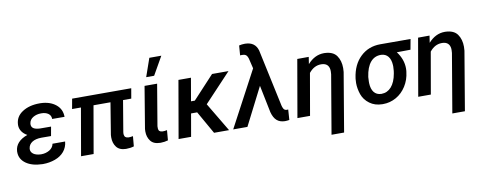

<svg xmlns="http://www.w3.org/2000/svg" viewBox="-76 -1155 4388 1741"><g transform="rotate(-10 2118.5 -284.0)"><path d="M22.9 -145C22.9 -142.6 22.9 -139.6 22.9 -137.2C22.9 -94.2 41.5 -59.6 78.6 -32.7C116.2 -5.9 166.5 8.3 230 9.8C231.9 9.8 233.9 9.8 235.8 9.8C274.4 9.8 311.5 3.4 346.7 -9.3C417 -34.7 461.4 -86.9 467.3 -156.7H351.1C346.7 -132.8 333 -113.8 310.5 -100.1C287.6 -86.9 262.7 -80.1 234.9 -80.1C233.4 -80.1 232.4 -80.1 231 -80.1C170.9 -82 139.2 -108.9 139.2 -142.1C139.2 -145 139.2 -147.5 139.6 -150.4C145.5 -198.7 190.4 -228 262.2 -228L350.1 -227.5L365.2 -312L263.2 -312.5C210.9 -314.5 185.1 -331.1 185.1 -363.8C185.1 -367.2 185.5 -370.6 186 -374.5C189.5 -396.5 201.7 -414.1 222.7 -426.8C244.1 -439.5 268.6 -445.8 295.9 -445.8C296.9 -445.8 298.3 -445.8 299.8 -445.8C325.2 -445.8 346.2 -439.9 362.8 -428.2C378.9 -416.5 387.2 -399.9 387.2 -378.4L501 -377.9C501 -424.8 483.4 -462.9 447.8 -491.7C412.1 -520.5 365.2 -536.1 307.1 -537.6C304.2 -537.6 301.3 -537.6 298.3 -537.6C235.4 -537.6 182.1 -523.9 139.6 -496.1C96.7 -468.3 74.2 -429.7 72.8 -379.4C72.8 -378.4 72.8 -377 72.8 -376C72.8 -332 100.6 -296.4 140.1 -274.9C65.4 -248 26.4 -204.6 22.9 -145Z M1141.6 -528.3H597.2L580.6 -435.5H662.1L586.4 0H702.1L777.8 -435.5H934.1L886.2 -142.6C885.3 -134.8 885.3 -127 885.3 -120.1C885.3 -85.4 894 -56.2 912.6 -31.7C930.7 -7.8 960 4.9 1000.5 5.4C1026.4 5.4 1050.8 2 1073.2 -4.9L1081.5 -97.7C1066.4 -94.7 1052.2 -93.3 1040 -93.3C1016.1 -94.2 1002.9 -105.5 1001 -126.5C1000.5 -128.9 1000.5 -131.8 1000.5 -134.8C1000.5 -139.2 1001 -143.6 1001.5 -148.4L1049.8 -435.5H1125.5Z M1292.5 -603.5H1365.7L1461.4 -771.5H1351.1ZM1264.2 -528.3 1200.2 -142.6C1199.2 -134.8 1199.2 -127.4 1199.2 -120.1C1199.2 -85.9 1208 -56.6 1226.6 -32.2C1244.6 -8.3 1273.9 4.4 1314.5 4.9C1316.4 4.9 1318.4 4.9 1320.3 4.9C1342.8 4.9 1365.2 1.5 1387.2 -4.9L1395 -97.7C1380.4 -94.7 1366.7 -93.3 1354 -93.3C1329.6 -94.2 1316.9 -105 1315.9 -126V-147.9L1379.9 -528.3Z M1811 0H1949.2L1790.5 -266.1L2037.1 -528.3H1885.7L1689.9 -317.4H1654.8L1691.4 -528.3H1576.2L1484.4 0H1599.6L1636.2 -209H1692.4Z M2230 -746.6C2228 -746.6 2225.6 -746.6 2223.6 -746.6C2207 -746.6 2189.9 -744.6 2172.4 -740.2L2165.5 -650.4L2178.7 -650.9L2191.9 -650.4C2219.7 -648.9 2231.4 -633.8 2238.8 -607.9L2261.2 -514.2L1987.3 0H2118.2L2294.9 -347.2L2346.2 -95.2C2365.2 -25.4 2400.4 6.3 2462.4 7.8C2476.1 7.8 2489.7 6.3 2503.4 3.9L2509.8 -91.3L2501.5 -90.8H2492.7C2481 -92.3 2472.7 -97.7 2467.8 -106.4C2462.9 -115.2 2459 -124.5 2456.5 -134.8L2343.3 -664.1C2327.6 -717.8 2290 -745.1 2230 -746.6Z M2670.4 -528.3 2578.6 0H2694.8L2761.7 -383.8C2793.5 -423.3 2830.6 -442.9 2873.5 -442.9C2874.5 -442.9 2876 -442.9 2877.4 -442.9C2920.9 -441.9 2945.3 -420.4 2949.7 -378.9C2950.2 -374 2950.2 -369.1 2950.2 -364.3C2950.2 -356 2949.7 -347.2 2948.7 -338.4L2856.9 202.6H2972.7L3064 -338.9C3065.4 -351.6 3065.9 -363.8 3065.9 -375C3065.9 -420.4 3055.2 -458.5 3033.2 -489.7C3011.2 -520.5 2974.1 -536.6 2921.9 -538.1C2920.4 -538.1 2918.9 -538.1 2917.5 -538.1C2860.4 -538.1 2810.1 -513.2 2766.1 -463.9L2775.9 -528.8Z M3713.4 -528.3 3434.6 -528.8C3362.3 -528.8 3301.3 -505.4 3252 -458.5C3202.1 -411.1 3171.9 -346.7 3160.6 -265.1L3159.7 -257.3C3158.2 -244.6 3157.7 -231.9 3157.7 -219.7C3157.7 -185.5 3164.1 -150.4 3176.3 -114.7C3189 -79.1 3211.4 -49.8 3243.2 -26.4C3274.9 -2.9 3313.5 9.3 3358.9 9.8C3361.3 9.8 3363.8 9.8 3366.7 9.8C3408.7 9.8 3448.2 -0.5 3486.3 -21.5C3523.9 -42.5 3555.2 -72.8 3579.6 -111.3C3604 -149.9 3618.7 -192.4 3624 -239.7L3625.5 -250.5C3626 -257.8 3626.5 -265.1 3626.5 -272.5C3626.5 -329.1 3607.4 -381.8 3569.8 -431.2L3695.8 -432.6ZM3275.9 -255.4C3293 -376 3346.7 -433.1 3421.4 -433.1C3422.9 -433.1 3423.8 -433.1 3425.3 -433.1C3480.5 -431.2 3511.7 -390.1 3515.1 -323.7C3515.1 -318.8 3515.6 -314.5 3515.6 -309.6C3515.6 -295.9 3514.6 -282.7 3513.2 -270L3509.8 -247.1C3491.7 -139.6 3438 -84 3368.7 -84C3367.7 -84 3366.2 -84 3365.2 -84C3308.6 -85.4 3276.4 -127.4 3273.9 -199.2C3273.9 -204.1 3273.9 -209 3273.9 -213.9C3273.9 -228.5 3274.4 -242.2 3275.9 -255.4Z M3782.7 -528.3 3690.9 0H3807.1L3874 -383.8C3905.8 -423.3 3942.9 -442.9 3985.8 -442.9C3986.8 -442.9 3988.3 -442.9 3989.7 -442.9C4033.2 -441.9 4057.6 -420.4 4062 -378.9C4062.5 -374 4062.5 -369.1 4062.5 -364.3C4062.5 -356 4062 -347.2 4061 -338.4L3969.2 202.6H4085L4176.3 -338.9C4177.7 -351.6 4178.2 -363.8 4178.2 -375C4178.2 -420.4 4167.5 -458.5 4145.5 -489.7C4123.5 -520.5 4086.4 -536.6 4034.2 -538.1C4032.7 -538.1 4031.2 -538.1 4029.8 -538.1C3972.7 -538.1 3922.4 -513.2 3878.4 -463.9L3888.2 -528.8Z"/></g></svg>

Font: Roboto Medium
Style: Italic
Weight: 500
Italic angle: -12°
Designer: Google
Version: Version 2.137; 2017